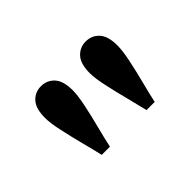

<svg xmlns="http://www.w3.org/2000/svg" viewBox="-53 -659 428 428"><g transform="rotate(-45 160.5 -445.0)"><path d="M89.4 -546.9Q108.4 -546.9 120.8 -533.4Q133.3 -520 133.3 -490.2Q133.3 -474.1 127.7 -447.3Q122.1 -420.4 114.7 -392.1Q107.4 -363.8 103 -342.8H77.1Q72.3 -363.8 64.9 -392.1Q57.6 -420.4 51.8 -447.3Q45.9 -474.1 45.9 -490.2Q45.9 -520 58.3 -533.4Q70.8 -546.9 89.4 -546.9ZM230.5 -546.9Q249.5 -546.9 262 -533.4Q274.4 -520 274.4 -490.2Q274.4 -474.1 268.8 -447.3Q263.2 -420.4 255.9 -392.1Q248.5 -363.8 244.1 -342.8H218.3Q213.4 -363.8 206.1 -392.1Q198.7 -420.4 192.9 -447.3Q187 -474.1 187 -490.2Q187 -520 199.5 -533.4Q211.9 -546.9 230.5 -546.9Z"/></g></svg>

Font: Lateef Light
Style: Regular
Weight: 300
Designer: SIL International
Foundry: SIL International
Version: Version 4.200